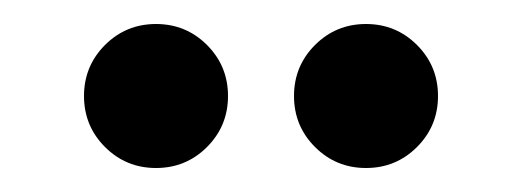

<svg xmlns="http://www.w3.org/2000/svg" viewBox="-20 -787 435 160"><path d="M242.5 -664.5Q225 -682 225 -707Q225 -732 242.5 -749.5Q260 -767 285 -767Q310 -767 327.5 -749.5Q345 -732 345 -707Q345 -682 327.5 -664.5Q310 -647 285 -647Q260 -647 242.5 -664.5ZM67.5 -664.5Q50 -682 50 -707Q50 -732 67.5 -749.5Q85 -767 110 -767Q135 -767 152.5 -749.5Q170 -732 170 -707Q170 -682 152.5 -664.5Q135 -647 110 -647Q85 -647 67.5 -664.5Z"/></svg>

Font: Edgecutting Lite Sharp
Style: Medium
Weight: 500
Designer: RandomMaerks (Nguyen Gia Bao)
Version: Version 1.0